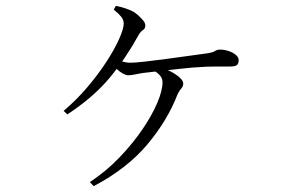

<svg xmlns="http://www.w3.org/2000/svg" viewBox="-20 -586 1040 658"><path d="M288 38Q344 1 389.5 -46.5Q435 -94 468 -142.5Q501 -191 519 -233.5Q537 -276 537 -304Q537 -317 528.5 -327Q520 -337 507 -344L518 -356Q544 -352 564 -341.5Q584 -331 596 -320Q608 -309 608 -300Q608 -290 601.5 -283Q595 -276 589 -264Q554 -173 484.5 -90.5Q415 -8 301 52ZM198 -206Q243 -244 280.5 -288.5Q318 -333 345.5 -375.5Q373 -418 388.5 -453Q404 -488 404 -505Q404 -518 395.5 -528.5Q387 -539 370 -553L377 -566Q392 -563 406 -558.5Q420 -554 431 -549Q442 -544 452.5 -534.5Q463 -525 470.5 -516Q478 -507 478 -499Q478 -488 470 -483Q462 -478 455 -466Q413 -389 357.5 -321.5Q302 -254 211 -194ZM419 -328Q412 -328 401 -334Q390 -340 379.5 -350Q369 -360 361 -367L373 -386Q390 -378 402 -374.5Q414 -371 426 -371Q442 -371 477.5 -375Q513 -379 554 -384.5Q595 -390 630 -395Q665 -400 681 -402Q707 -405 715.5 -410.5Q724 -416 734 -416Q748 -416 762.5 -411.5Q777 -407 787.5 -398.5Q798 -390 798 -380Q798 -370 793 -364Q788 -358 768 -358Q751 -358 720.5 -358Q690 -358 664 -356Q641 -355 604.5 -351Q568 -347 531.5 -343Q495 -339 471 -336Q457 -334 443.5 -331Q430 -328 419 -328Z"/></svg>

Font: Noto Serif JP ExtraLight Light
Style: Regular
Weight: 300
Version: Version 2.003-H1;hotconv 1.1.1;makeotfexe 2.6.0